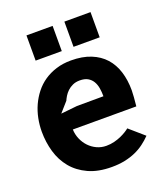

<svg xmlns="http://www.w3.org/2000/svg" viewBox="-139 -847 827 952"><g transform="rotate(-20 275.0 -371.0)"><path d="M501 -79Q482.5 -60 461 -44Q439.5 -28 413.5 -16.5Q387.5 -5 356.5 1.5Q325.5 8 288 8Q216 8 165 -15.5Q114 -39 81.8 -78.2Q49.5 -117.5 34.8 -168.5Q20 -219.5 20 -275Q20 -310.5 27 -345.2Q34 -380 48.2 -411.2Q62.5 -442.5 83.8 -469.5Q105 -496.5 133.5 -516Q162 -535.5 197.8 -546.8Q233.5 -558 276.5 -558Q336.5 -558 380.5 -540.2Q424.5 -522.5 453 -490.8Q481.5 -459 495.5 -414.5Q509.5 -370 509.5 -316Q509.5 -302.5 507.8 -280.5Q506 -258.5 503.5 -233H168.5Q169.5 -206 180 -181.8Q190.5 -157.5 207.8 -139.5Q225 -121.5 248 -110.8Q271 -100 298 -100Q320 -100 339.8 -105Q359.5 -110 375.8 -117.2Q392 -124.5 404.5 -132.2Q417 -140 424 -146ZM367.5 -336Q367.5 -359 364 -379.5Q360.5 -400 351 -415.8Q341.5 -431.5 325.2 -440.8Q309 -450 283.5 -450Q262 -450 245.8 -442.5Q229.5 -435 217.8 -423.8Q206 -412.5 198.5 -400Q191 -387.5 187 -378L141.5 -326.5L228 -335.5ZM112 -750H250V-617H112ZM312 -750H450V-617H312Z"/></g></svg>

Font: B612
Style: Bold
Weight: 700
Designer: Nicolas Chauveau, Thomas Paillot, Jonathan Favre-Lamarine, Jean-Luc Vinot
Foundry: AIRBUS
Version: Version 1.008